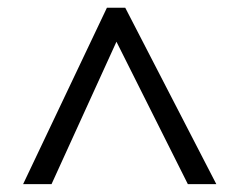

<svg xmlns="http://www.w3.org/2000/svg" viewBox="-20 -739 612 491"><path d="M39.1 -268.1 253.4 -719.2H300.3L533.2 -268.1H460.4L277.8 -632.3L111.8 -268.1Z"/></svg>

Font: Open Sans
Style: Regular
Weight: 400
Designer: Monotype Design Team
Foundry: Monotype Imaging Inc.
Version: Version 3.000; ttfautohint (v1.8.4)